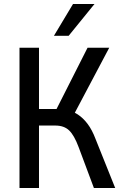

<svg xmlns="http://www.w3.org/2000/svg" viewBox="-20 -945 613 965"><path d="M78 0V-705H176V-397H274L255 -379L420 -705H529L348 -363L308 -393Q343 -388 370.5 -370Q398 -352 420.5 -322Q443 -292 460 -247L559 0H452L375 -206Q353 -265 327.5 -289.5Q302 -314 258 -314H176V0ZM251 -765 347 -925H455L325 -765Z"/></svg>

Font: Nunito Sans 10pt Condensed SemiBold
Style: Regular
Weight: 600
Width: 3
Designer: Vernon Adams
Foundry: Vernon Adams
Version: Version 3.101;gftools[0.9.27]